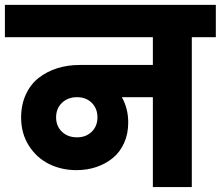

<svg xmlns="http://www.w3.org/2000/svg" viewBox="-37 -760 897 780"><path d="M275.9 -202.1Q312.5 -202.1 335.7 -224.9Q358.9 -247.6 358.9 -283.2Q358.9 -319.3 335.7 -342.3Q312.5 -365.2 275.9 -365.2Q238.8 -365.2 214.8 -342.3Q190.9 -319.3 190.9 -283.2Q190.9 -247.6 214.6 -224.9Q238.3 -202.1 275.9 -202.1ZM-17.1 -608.9V-740.2H839.8V-608.9H742.2V0H584V-365.2H458Q483.9 -319.3 483.9 -262.2Q483.9 -215.8 467 -178.7Q450.2 -141.6 421.1 -117.9Q392.1 -94.2 354.5 -81.5Q316.9 -68.8 273.9 -68.8Q213.4 -68.8 162.8 -93.5Q112.3 -118.2 80.6 -167.7Q48.8 -217.3 48.8 -282.2Q48.8 -334.5 67.9 -376Q86.9 -417.5 119.9 -443.4Q152.8 -469.2 195.3 -482.7Q237.8 -496.1 287.1 -496.1H584V-608.9Z"/></svg>

Font: SVN-Poppins
Style: Bold
Weight: 700
Designer: Ninad Kale (Devanagari), Jonny Pinhorn (Latin)
Foundry: Indian Type Foundry
Version: Version 3.200;PS 1.000;hotconv 16.6.54;makeotf.lib2.5.65590